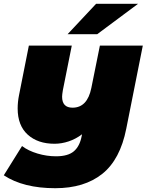

<svg xmlns="http://www.w3.org/2000/svg" viewBox="-47 -787 772 1011"><path d="M705 -547 618 -110Q586 53 491.5 128.5Q397 204 244 204Q76 204 -27 136L69 -18Q102 7 150.5 21.5Q199 36 248 36Q311 36 342 9.5Q373 -17 383 -70L385 -80Q352 -55 314.5 -42.5Q277 -30 240 -30Q152 -30 99 -78Q46 -126 46 -216Q46 -250 53 -285L105 -547H331L284 -312Q280 -288 280 -278Q280 -220 335 -220Q413 -220 434 -324L479 -547ZM459 -767H680L465 -607H309Z"/></svg>

Font: Montserrat Alternates Black
Style: Italic
Weight: 900
Italic angle: -11.3°
Designer: Julieta Ulanovsky
Foundry: Julieta Ulanovsky
Version: Version 7.200